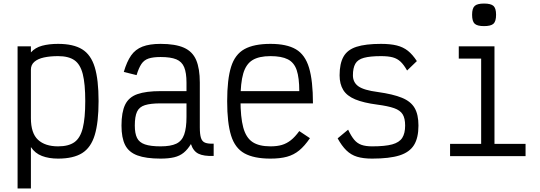

<svg xmlns="http://www.w3.org/2000/svg" viewBox="-20 -879 3040 1081"><path d="M79 182V-618H154V-584Q178 -611 217 -621.5Q256 -632 307 -632Q393 -632 442.5 -601.5Q492 -571 513.5 -500.5Q535 -430 535 -310Q535 -190 513.5 -119Q492 -48 442.5 -17Q393 14 307 14Q255 14 216 -1Q177 -16 154 -51V182ZM307 -55Q366 -55 399 -78.5Q432 -102 446 -158Q460 -214 460 -310Q460 -407 446 -462Q432 -517 399 -540Q366 -563 307 -563Q262 -563 227.5 -555.5Q193 -548 173.5 -531Q154 -514 154 -487V-214Q154 -129 194 -92Q234 -55 307 -55Z M884 14Q802 14 753.5 -4Q705 -22 684.5 -62.5Q664 -103 664 -172Q664 -247 684.5 -289.5Q705 -332 753.5 -349Q802 -366 884 -366H1030V-414Q1030 -469 1017 -500.5Q1004 -532 972.5 -545Q941 -558 884 -558Q842 -558 816.5 -549.5Q791 -541 776 -518.5Q761 -496 749 -456L677 -474Q694 -532 718 -566.5Q742 -601 782 -616.5Q822 -632 884 -632Q967 -632 1015.5 -610.5Q1064 -589 1084.5 -541Q1105 -493 1105 -414V-162Q1105 -123 1111.5 -102.5Q1118 -82 1135 -75.5Q1152 -69 1183 -70V-1Q1127 1 1097.5 -13.5Q1068 -28 1055 -68Q1037 -38 1014.5 -19.5Q992 -1 960.5 6.5Q929 14 884 14ZM884 -55Q941 -55 972.5 -70Q1004 -85 1017 -121.5Q1030 -158 1030 -221V-297H884Q828 -297 796 -287Q764 -277 751.5 -250Q739 -223 739 -172Q739 -128 751.5 -102.5Q764 -77 796 -66Q828 -55 884 -55Z M1503 14Q1410 14 1356.5 -15.5Q1303 -45 1281 -116Q1259 -187 1259 -309Q1259 -432 1281 -502.5Q1303 -573 1356.5 -602.5Q1410 -632 1503 -632Q1594 -632 1646 -601.5Q1698 -571 1720 -497.5Q1742 -424 1742 -297H1288V-366H1665Q1665 -441 1650.5 -484Q1636 -527 1600.5 -545Q1565 -563 1503 -563Q1438 -563 1401.5 -540.5Q1365 -518 1349.5 -465Q1334 -412 1334 -318Q1334 -219 1349.5 -161.5Q1365 -104 1401.5 -79.5Q1438 -55 1503 -55Q1540 -55 1567 -63Q1594 -71 1617.5 -89.5Q1641 -108 1665 -141L1725 -101Q1695 -57 1664.5 -32Q1634 -7 1595.5 3.5Q1557 14 1503 14Z M2075 14Q2025 14 1990.5 3.5Q1956 -7 1930 -32.5Q1904 -58 1881 -100L1940 -149Q1957 -113 1974 -92.5Q1991 -72 2015 -63.5Q2039 -55 2075 -55Q2148 -55 2188 -66Q2228 -77 2244.5 -102.5Q2261 -128 2261 -172Q2261 -213 2247 -235.5Q2233 -258 2199 -270Q2165 -282 2104 -290Q2027 -300 1980 -319.5Q1933 -339 1912.5 -372.5Q1892 -406 1892 -455Q1892 -521 1914 -560Q1936 -599 1987 -615.5Q2038 -632 2125 -632Q2178 -632 2214 -623Q2250 -614 2276.5 -593Q2303 -572 2327 -535L2272 -482Q2254 -514 2235.5 -531.5Q2217 -549 2191.5 -556Q2166 -563 2125 -563Q2064 -563 2029 -553.5Q1994 -544 1980.5 -520Q1967 -496 1967 -455Q1967 -415 1998 -393Q2029 -371 2107 -361Q2193 -349 2243 -328.5Q2293 -308 2314.5 -271Q2336 -234 2336 -172Q2336 -103 2311 -62.5Q2286 -22 2229.5 -4Q2173 14 2075 14Z M2689 0V-596L2736 -549H2563V-618H2764V0ZM2514 0V-69H2939V0ZM2705 -732Q2667 -732 2652.5 -745.5Q2638 -759 2638 -796Q2638 -832 2652.5 -845.5Q2667 -859 2705 -859Q2744 -859 2758.5 -845.5Q2773 -832 2773 -796Q2773 -759 2758.5 -745.5Q2744 -732 2705 -732Z"/></svg>

Font: Victor Mono
Style: Regular
Weight: 400
Monospace: yes
Designer: Rune Bjørnerås
Version: Version 1.561;gftools[0.9.30]